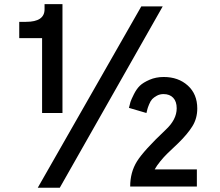

<svg xmlns="http://www.w3.org/2000/svg" viewBox="-20 -838 1043 911"><path d="M71.3 -657.2V-734.4H103.5Q191.4 -734.4 191.4 -793.9V-818.4H276.4V-301.8H179.7V-657.2ZM591.8 -326.2Q595.7 -343.8 599.1 -354.5Q602.5 -365.2 615.2 -390.6Q627.9 -416 643.6 -431.2Q659.2 -446.3 689.5 -459.5Q719.7 -472.7 756.8 -472.7Q826.2 -472.7 871.1 -432.1Q916 -391.6 916 -323.2Q916 -276.4 893.1 -239.3Q870.1 -202.1 826.2 -159.2Q790 -125 773.9 -109.4Q757.8 -93.8 740.7 -72.8Q723.6 -51.8 713.9 -34.2H914.1V46.9H597.7Q597.7 -20.5 629.9 -72.3Q662.1 -124 765.6 -221.7Q818.4 -270.5 818.4 -324.2Q818.4 -356.4 801.8 -374Q785.2 -391.6 755.9 -391.6Q738.3 -391.6 724.1 -383.8Q710 -376 702.1 -367.7Q694.3 -359.4 687.5 -342.8Q680.7 -326.2 679.7 -321.3Q678.7 -316.4 674.8 -301.8ZM159.2 52.7 650.4 -807.6H752L263.7 52.7Z"/></svg>

Font: Gothic A1 SemiBold
Style: Regular
Weight: 600
Version: Version 2.50